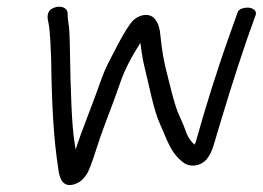

<svg xmlns="http://www.w3.org/2000/svg" viewBox="-20 -495 771 563"><path d="M128 -466.6C117 -455.9 118.8 -442.1 122 -428.6C127.8 -400.6 128.3 -353.8 130.1 -319.2C131.6 -185 138.2 -81.1 149.9 -7.5C153 22.5 160.3 52.9 192 46.8C202.4 45.1 210.9 40.2 219 34C223.8 29.8 228.2 24.3 233.6 17C240.8 6.3 248.8 -15.9 261.1 -53.5C287.7 -136.8 304.6 -170.6 333.8 -255.9C345.4 -289.3 363.8 -325.8 391.5 -369.2C391.8 -367.1 392.4 -363.7 392.9 -360.7C395.7 -336.2 400.1 -312 406.2 -288.2C417.3 -244.5 430.6 -170.8 449.6 -130.3C470.5 -85.4 479.9 -43.2 524 -14C524 -14 524.3 -14.2 524.3 -14.2C524.3 -14.2 524.6 -14 524.6 -14C549.4 -2.9 572.5 -13.4 585.4 -27.2C595 -39.1 601.6 -53.5 605.8 -67C639.1 -178.6 663.9 -262 706.1 -385.2L729.4 -450.3C734.5 -463 722.1 -471.2 709.3 -472.5C697.4 -473.4 681.6 -469.6 677.5 -460.8L654.1 -395C615.4 -286.9 581.7 -177.7 553.8 -78C552.6 -75.2 551.9 -73.8 550.2 -70.9C542 -78.6 533.8 -88.3 528.2 -101.5C522.7 -117.1 515.5 -134.6 506.6 -154.3C491.6 -183.8 475.5 -257.8 464.1 -302C455.2 -341.7 453.2 -367.6 448.6 -405C444.7 -427.6 432.1 -457.1 399 -450.3C387.8 -448.2 378.2 -442.4 369.5 -434.5C357.5 -421.2 343 -397.3 323.8 -361L300.5 -316C290.9 -298.1 281.3 -275 271.4 -246.6C253.1 -193 219.9 -113.4 202.4 -58.4C202.2 -57.9 202 -57.7 201.7 -57L198.1 -80.7C191.2 -123.7 186.9 -215.8 184.9 -355.4C184.3 -392.3 183.1 -416.1 180.5 -428.9C178.6 -440.9 178 -450.4 178.3 -456.9C177.9 -466.3 168.7 -477 149.7 -475.1C141.5 -474.3 134.1 -471 128 -466.6Z"/></svg>

Font: MewTooHand
Style: BdIta
Weight: 400
Designer: Mew Too, Robert Jablonski
Version: Version 0.77